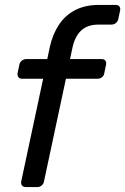

<svg xmlns="http://www.w3.org/2000/svg" viewBox="-20 -760 508 780"><path d="M84.9 0Q74.8 0 69.5 -6.4Q64.2 -12.7 66.2 -22.9L155.3 -440.1H70.1Q59.9 -440.1 55 -446.4Q50.1 -452.8 51.5 -463L58.6 -497.1Q60.6 -507.3 68.6 -513.6Q76.6 -520 86.7 -520H172L182.5 -569.5Q194 -621.4 219.6 -659.7Q245.2 -698.1 285.6 -719Q326.1 -740 381.8 -740H450.1Q460.3 -740 465.1 -733.6Q469.9 -727.3 467.9 -717.1L460.6 -683Q458.6 -672.8 450.7 -666.4Q442.8 -660.1 432.6 -660.1H380.9Q334.5 -660.1 309 -635.3Q283.5 -610.6 274 -564.5L264.5 -520H393.1Q403.3 -520 408.1 -513.6Q412.9 -507.3 410.9 -497.1L403.7 -463Q402.4 -452.8 394.5 -446.4Q386.6 -440.1 376.4 -440.1H247.8L158.7 -22.9Q156.7 -12.7 149.2 -6.4Q141.7 0 131.6 0Z"/></svg>

Font: Rubik Light
Style: Italic
Weight: 300
Italic angle: -12°
Designer: Hubert and Fischer
Foundry: Hubert and Fischer
Version: Version 2.300;gftools[0.9.30]